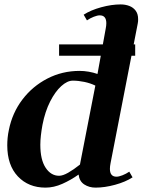

<svg xmlns="http://www.w3.org/2000/svg" viewBox="-20 -842 654 878"><path d="M250.2 -587V-639H598.2V-587ZM188.2 16Q110.2 16 61.7 -35.3Q13.2 -86.6 13.2 -177.6Q13.2 -194 14.9 -211.8Q16.6 -229.6 20.6 -248Q36.2 -325.8 82.3 -386.6Q128.4 -447.4 196.4 -482.6Q264.4 -517.8 344 -517.8Q364.4 -517.8 385.7 -514.1Q407 -510.4 425.8 -503.8L463.2 -709.8Q466.2 -724.8 466.2 -735.8Q466.2 -771.8 436.2 -771.8Q425.2 -771.8 408.7 -765.3Q392.2 -758.8 377.6 -748.8L362.6 -774.8Q395 -795.8 442.6 -808.8Q490.2 -821.8 531.8 -821.8Q553 -821.8 571.2 -814.9Q589.4 -808 600.5 -793.1Q611.6 -778.2 611.6 -754.6Q611.6 -750 611.4 -744.9Q611.2 -739.8 609.8 -733.8L485.6 -96Q482.6 -81 482.6 -70Q482.6 -34 512.6 -34Q523.6 -34 540.1 -40.5Q556.6 -47 571.2 -57L586.2 -31Q553.8 -10 506.2 3Q458.6 16 417 16Q387.8 16 365.4 1.5Q343 -13 339.4 -43.8Q304.2 -18.8 265.2 -1.4Q226.2 16 188.2 16ZM174.2 -271Q169.6 -245.8 167 -222.8Q164.4 -199.8 164.4 -180Q164.4 -111.6 188.7 -74.9Q213 -38.2 250.2 -38.2Q267.2 -38.2 291.8 -52.2Q316.4 -66.2 345.6 -89.4L416 -450.6Q392.8 -461.8 365.5 -467.5Q338.2 -473.2 312.8 -473.2Q287.8 -473.2 260.1 -448.2Q232.4 -423.2 209.3 -377.8Q186.2 -332.4 174.2 -271Z"/></svg>

Font: Wittgenstein
Style: Italic
Weight: 400
Italic angle: -11°
Designer: Jörg Drees
Foundry: Jörg Drees
Version: Version 1.500